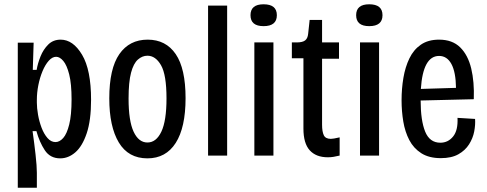

<svg xmlns="http://www.w3.org/2000/svg" viewBox="-20 -726 2272 896"><path d="M63 150V-527H137L133 -400H151Q156 -430 169 -462.5Q182 -495 205 -518Q228 -541 263 -541Q321 -541 363 -470.5Q405 -400 405 -260Q405 -164 384.5 -103.5Q364 -43 331.5 -15Q299 13 261 13Q214 13 189 -25Q164 -63 150 -114H132Q140 -58 146 -4Q152 50 152 80V150ZM239 -63Q258 -63 275 -82Q292 -101 303 -145Q314 -189 314 -262Q314 -335 303 -378.5Q292 -422 275.5 -441.5Q259 -461 242 -461Q224 -461 207.5 -442.5Q191 -424 178.5 -394Q166 -364 159 -329Q152 -294 152 -260V-247Q152 -222 157.5 -190.5Q163 -159 174 -130Q185 -101 201.5 -82Q218 -63 239 -63Z M668 13Q579 13 534.5 -61Q490 -135 490 -267Q490 -406 537 -473.5Q584 -541 669 -541Q754 -541 800 -473.5Q846 -406 846 -268Q846 -131 800 -59Q754 13 668 13ZM668 -61Q709 -61 733 -111.5Q757 -162 757 -267Q757 -377 731.5 -421.5Q706 -466 668 -466Q644 -466 623.5 -448Q603 -430 591.5 -386.5Q580 -343 580 -266Q580 -162 603.5 -111.5Q627 -61 668 -61Z M951 0V-700H1040V0Z M1167 0V-528H1256V0ZM1210 -604Q1149 -604 1149 -655Q1149 -706 1210 -706Q1272 -706 1272 -655Q1272 -604 1210 -604Z M1510 8Q1455 8 1425.5 -24.5Q1396 -57 1396 -126V-454H1342V-528H1364Q1392 -528 1404 -537.5Q1416 -547 1418 -568L1425 -633H1483V-528H1562V-452H1483V-144Q1483 -112 1491 -95Q1499 -78 1524 -78Q1535 -78 1565 -85V0Q1549 4 1536 6Q1523 8 1510 8Z M1660 0V-528H1749V0ZM1703 -604Q1642 -604 1642 -655Q1642 -706 1703 -706Q1765 -706 1765 -655Q1765 -604 1703 -604Z M2037 12Q1982 12 1946 -11Q1910 -34 1890 -72.5Q1870 -111 1862 -159Q1854 -207 1854 -258Q1854 -312 1862.5 -362.5Q1871 -413 1890.5 -453.5Q1910 -494 1944 -517.5Q1978 -541 2029 -541Q2091 -541 2127.5 -505Q2164 -469 2179 -406.5Q2194 -344 2191 -263L1943 -257Q1943 -164 1964 -112Q1985 -60 2035 -60Q2071 -60 2094.5 -89Q2118 -118 2115 -176L2197 -171Q2199 -144 2193 -112.5Q2187 -81 2169 -52.5Q2151 -24 2119 -6Q2087 12 2037 12ZM2029 -465Q1954 -465 1944 -311L2108 -316Q2107 -390 2086.5 -427.5Q2066 -465 2029 -465Z"/></svg>

Font: Bricolage Grotesque 10pt Condensed
Style: Regular
Weight: 400
Width: 3
Designer: Mathieu Triay
Foundry: Atelier Triay
Version: Version 1.000; ttfautohint (v1.8.4.7-5d5b);gftools[0.9.29]